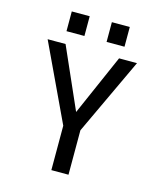

<svg xmlns="http://www.w3.org/2000/svg" viewBox="-128 -978 906 1071"><g transform="rotate(15 325.0 -442.0)"><path d="M271 0V-256.5L62 -700H165.5L320.5 -349L474.5 -700H578L370 -256.5V0ZM152 -884.5H255.5V-770.5H152ZM383.5 -884.5H487V-770.5H383.5Z"/></g></svg>

Font: Trispace
Style: Regular
Weight: 400
Designer: Tyler Finck
Foundry: Etcetera Type Company
Version: Version 1.210; ttfautohint (v1.8.3)